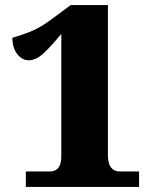

<svg xmlns="http://www.w3.org/2000/svg" viewBox="-20 -738 609 758"><path d="M82 0V-61H175Q191 -61 201.5 -67.5Q212 -74 217 -87.5Q222 -101 222 -121V-604Q184 -558 153.5 -529Q123 -500 93 -500Q68 -500 48.5 -524Q29 -548 29 -589Q59 -597 99.5 -613Q140 -629 189 -666L259 -718H406V-121Q406 -108 410 -94Q414 -80 424.5 -70.5Q435 -61 454 -61H529V0Z"/></svg>

Font: Noto Serif Khmer Black
Style: Regular
Weight: 900
Version: Version 2.003